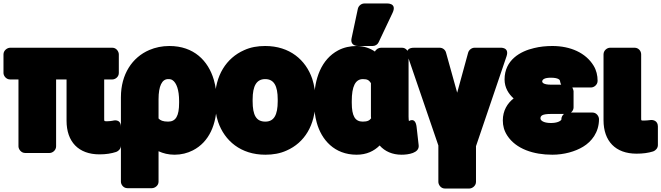

<svg xmlns="http://www.w3.org/2000/svg" viewBox="-32 -840 3796 1102"><path d="M566 -162V-384H613C629 -384 650 -398 650 -421V-528C650 -544 636 -566 613 -566H26C10 -566 -12 -551 -12 -528V-421C-12 -405 3 -384 26 -384H74V0C74 16 89 38 112 38H253C269 38 290 23 290 0V-384H350V-147C350 -27 418 46 539 46C577 46 607 41 635 32C649 27 662 13 662 -4V-111C662 -161 618 -148 614 -147C609 -146 596 -144 583 -144C565 -144 566 -144 566 -162Z M970 48C1008 48 1044 39 1075 23C1169 -25 1212 -127 1212 -250V-260C1212 -304 1206 -345 1195 -383C1163 -491 1081 -576 940 -576C899 -576 860 -568 825 -553C727 -511 662 -414 662 -282V203C662 219 676 240 699 240H840C856 240 878 226 878 203V28C904 40 934 48 970 48ZM933 -142C903 -142 888 -149 878 -160V-270C878 -347 898 -386 933 -386C946 -386 952 -384 958 -380C981 -365 996 -324 996 -260V-250C996 -174 977 -142 933 -142Z M1202 -269V-259C1202 -217 1207 -178 1220 -140C1257 -32 1350 48 1491 48C1535 48 1576 41 1613 24C1716 -21 1778 -122 1778 -259V-269C1778 -312 1772 -351 1760 -388C1723 -496 1631 -576 1490 -576C1446 -576 1406 -569 1369 -552C1267 -507 1202 -406 1202 -269ZM1562 -269V-259C1562 -179 1540 -142 1491 -142C1439 -142 1418 -178 1418 -259V-269C1418 -348 1441 -386 1490 -386C1540 -386 1562 -348 1562 -269Z M2016 -576C1978 -576 1941 -568 1909 -551C1813 -500 1771 -389 1771 -260V-250C1771 -209 1776 -172 1786 -136C1813 -38 1887 48 2015 48C2072 48 2115 27 2147 -5C2177 29 2220 48 2273 48C2310 48 2376 39 2371 -6L2359 -112C2352 -171 2315 -145 2315 -145C2314 -150 2313 -160 2313 -171V-528C2313 -544 2299 -566 2276 -566H2154C2141 -566 2126 -557 2120 -544C2094 -562 2058 -576 2016 -576ZM2097 -363V-171C2097 -167 2098 -165 2098 -161C2089 -149 2078 -142 2050 -142C2006 -142 1987 -174 1987 -250V-260C1987 -343 2007 -386 2051 -386C2078 -386 2086 -379 2097 -363ZM2059 -820C2042 -820 2026 -807 2022 -790L1986 -621C1977 -579 2013 -576 2023 -576H2107C2121 -576 2135 -584 2141 -597L2221 -766C2249 -825 2187 -820 2187 -820Z M2592 -308 2528 -538C2524 -554 2509 -566 2492 -566H2344C2286 -566 2309 -516 2309 -516L2484 -5V204C2484 220 2498 242 2521 242H2662C2678 242 2700 227 2700 204V-1L2875 -516C2894 -571 2839 -566 2839 -566H2691C2677 -566 2660 -555 2655 -538Z M3130 -394C3175 -394 3182 -380 3182 -376C3182 -374 3185 -361 3189 -354H3131C3085 -354 3080 -367 3080 -373C3081 -384 3093 -394 3130 -394ZM3253 -338H3361C3377 -338 3398 -353 3398 -376C3398 -407 3391 -437 3375 -463C3330 -537 3242 -576 3138 -576C3101 -576 3065 -572 3033 -564C2955 -546 2864 -496 2864 -384C2864 -337 2887 -301 2916 -275C2880 -247 2854 -205 2854 -149C2854 -118 2861 -90 2880 -61C2930 15 3030 48 3138 48C3205 48 3269 30 3315 2C3363 -27 3406 -80 3406 -156C3406 -172 3392 -194 3369 -194H3245C3254 -201 3260 -212 3260 -223V-317C3260 -319 3257 -331 3253 -338ZM3205 -186C3196 -179 3190 -167 3190 -156C3190 -155 3191 -154 3190 -153C3184 -144 3165 -134 3130 -134C3085 -134 3070 -150 3070 -160C3070 -175 3078 -186 3131 -186Z M3648 -165V-528C3648 -549 3631 -566 3611 -566H3469C3453 -566 3432 -551 3432 -528V-150C3432 -30 3501 42 3621 42C3658 42 3688 38 3717 29C3731 24 3744 10 3744 -7V-114C3744 -146 3718 -153 3702 -151L3683 -149C3675 -148 3672 -148 3665 -148C3647 -148 3648 -147 3648 -165Z"/></svg>

Font: Asimov Print
Style: E
Weight: 500
Designer: Google
Version: Version 2.000980; 2014